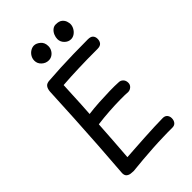

<svg xmlns="http://www.w3.org/2000/svg" viewBox="-292 -1093 1211 1211"><g transform="rotate(-45 314.0 -487.5)"><path d="M147 15Q136 15 121.5 13Q107 11 96.5 2Q86 -7 86 -27Q95 -139 102.5 -254.5Q110 -370 116.5 -485.5Q123 -601 128 -713Q130 -737 140.5 -750.5Q151 -764 177 -765Q229 -769 284 -771.5Q339 -774 400 -775.5Q461 -777 530 -777Q555 -777 565.5 -765.5Q576 -754 576 -736Q576 -716 565.5 -703.5Q555 -691 530 -691Q482 -691 440.5 -690.5Q399 -690 361.5 -688.5Q324 -687 289 -685.5Q254 -684 218 -681Q216 -642 214 -600Q212 -558 210 -516.5Q208 -475 205 -436Q249 -442 299.5 -445Q350 -448 397 -449Q444 -450 475 -448Q492 -448 504 -436.5Q516 -425 517 -406Q518 -386 504.5 -374Q491 -362 475 -362Q450 -364 404.5 -363.5Q359 -363 305.5 -359.5Q252 -356 200 -349Q196 -281 191 -211.5Q186 -142 181 -75Q216 -77 258.5 -80Q301 -83 347 -85.5Q393 -88 436 -90Q479 -92 513 -92Q533 -92 543 -80Q553 -68 553 -51Q553 -32 543 -19Q533 -6 513 -6Q493 -6 472.5 -6Q452 -6 432 -5Q385 -4 337 -1Q289 2 241.5 6Q194 10 147 15ZM262 -857Q236 -857 216 -875.5Q196 -894 196 -920Q196 -939 205.5 -955Q215 -971 230.5 -980.5Q246 -990 262 -990Q282 -990 303 -972.5Q324 -955 324 -923Q324 -905 315.5 -890Q307 -875 293 -866Q279 -857 262 -857ZM456 -852Q432 -852 413.5 -870.5Q395 -889 395 -914Q395 -930 402 -947Q409 -964 422.5 -975.5Q436 -987 453 -987Q483 -987 497.5 -974.5Q512 -962 516.5 -947Q521 -932 521 -923Q521 -906 512 -889.5Q503 -873 488 -862.5Q473 -852 456 -852Z"/></g></svg>

Font: Playpen Sans Hebrew
Style: Regular
Weight: 400
Designer: Tom Grace, Laura Meseguer, Veronika Burian, José Scaglione
Foundry: TypeTogether
Version: Version 2.000